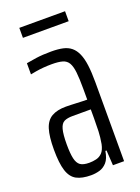

<svg xmlns="http://www.w3.org/2000/svg" viewBox="-129 -711 568 777"><g transform="rotate(-20 155.0 -322.0)"><path d="M126 8Q87 8 63.5 -4.5Q40 -17 29.5 -49.5Q19 -82 19 -141Q19 -197 29 -229Q39 -261 62.5 -274.5Q86 -288 124 -288Q134 -288 146 -287.5Q158 -287 170.5 -286.5Q183 -286 194.5 -285.5Q206 -285 215 -285V-331Q215 -376 212 -403Q209 -430 200.5 -444.5Q192 -459 175 -464Q158 -469 129 -469Q110 -469 92.5 -467.5Q75 -466 60.5 -463.5Q46 -461 36 -459V-507Q51 -510 79 -514Q107 -518 144 -518Q173 -518 194 -513.5Q215 -509 229.5 -497Q244 -485 253 -464.5Q262 -444 266 -413.5Q270 -383 270 -340V0H222L218 -65H213Q208 -33 194 -17.5Q180 -2 162 3Q144 8 126 8ZM136 -42Q151 -42 166 -45.5Q181 -49 192 -60.5Q203 -72 208 -96Q213 -124 214 -149Q215 -174 215 -205V-243H137Q114 -243 100.5 -236.5Q87 -230 81 -208Q75 -186 75 -143Q75 -104 80 -82Q85 -60 97.5 -51Q110 -42 136 -42ZM56 -609V-652H253V-609Z"/></g></svg>

Font: Saira UltraCondensed
Style: Regular
Weight: 400
Width: 1
Designer: Hector Gatti with collaboration of the Omnibus-Type team
Foundry: Omnibus-Type
Version: Version 1.101